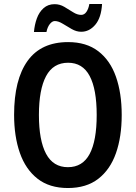

<svg xmlns="http://www.w3.org/2000/svg" viewBox="-20 -988 683 967"><path d="M593 -409Q593 -299 564 -216.5Q535 -134 475 -87.5Q415 -41 322 -41Q229 -41 169 -88Q109 -135 80 -218Q51 -301 51 -410Q51 -587 119 -681.5Q187 -776 323 -776Q415 -776 475 -730Q535 -684 564 -601.5Q593 -519 593 -409ZM176 -409Q176 -281 212 -213.5Q248 -146 322 -146Q396 -146 431.5 -212.5Q467 -279 467 -409Q467 -539 431.5 -605.5Q396 -672 323 -672Q248 -672 212 -604.5Q176 -537 176 -409ZM151 -827Q154 -863 165.5 -895Q177 -927 199.5 -947Q222 -967 255 -967Q281 -967 304 -953.5Q327 -940 348 -926.5Q369 -913 389 -913Q405 -913 415.5 -928.5Q426 -944 430 -968H494Q490 -899 460 -863.5Q430 -828 389 -828Q365 -828 341.5 -841.5Q318 -855 296 -868.5Q274 -882 256 -882Q243 -882 231 -867Q219 -852 214 -827Z"/></svg>

Font: Noto Sans Tamil UI Condensed SemiBold
Style: Regular
Weight: 600
Width: 3
Designer: Jelle Bosma - Monotype Design Team
Foundry: Monotype Imaging Inc.
Version: Version 2.004; ttfautohint (v1.8.4.7-5d5b)